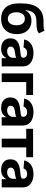

<svg xmlns="http://www.w3.org/2000/svg" viewBox="1252 -2038 796 3339"><g transform="rotate(90 1649.5 -368.0)"><path d="M512.5 -745.9 559 -647.1Q535.8 -627.9 507.8 -618.8Q479.8 -609.8 440.9 -606.8Q402 -603.9 345.9 -603.1Q282.8 -602.3 243.2 -582.7Q203.6 -563.1 182.9 -521.5Q162.2 -479.9 155.7 -412.9H161.3Q185.4 -462.7 230.1 -489.9Q274.8 -517.2 340 -517.2Q409.9 -517.2 462.2 -486.7Q514.6 -456.2 543.8 -399Q573.1 -341.9 572.7 -262.1Q573.1 -179 540.8 -117.6Q508.5 -56.2 448.7 -22.9Q388.9 10.4 306.4 10.5Q182.3 10.4 110.6 -67.5Q39 -145.4 38.5 -294.1V-338.3Q39 -535.8 115.5 -630.9Q192.1 -725.9 341.4 -727.5Q381.8 -728.1 414.5 -727.8Q447.2 -727.5 471.8 -731Q496.4 -734.5 512.5 -745.9ZM307 -106.2Q342 -106.4 367 -124.7Q392 -142.9 405.7 -176.6Q419.4 -210.3 418.9 -256.8Q419.4 -303.5 405.7 -336.1Q392 -368.8 366.8 -385.7Q341.6 -402.7 306.2 -402.7Q279.9 -402.7 259 -393.1Q238.2 -383.4 223.4 -364.6Q208.6 -345.9 200.9 -318.8Q193.2 -291.8 192.8 -256.8Q192.5 -187.5 223 -147Q253.5 -106.4 307 -106.2Z M827.5 10.4Q775.5 10.4 734.3 -8Q693.2 -26.3 669.7 -62.4Q646.3 -98.5 646.3 -152.3Q646.3 -198 662.8 -228.7Q679.3 -259.4 708.1 -278.3Q736.9 -297.2 773.7 -307.1Q810.4 -317 851.2 -320.7Q898.6 -325.3 927.7 -329.6Q956.7 -333.9 970.1 -342.9Q983.4 -352 983.4 -369.3V-371.7Q983.4 -394.2 973.8 -410Q964.3 -425.7 946.1 -433.9Q928 -442.2 902.3 -442.2Q875.2 -442.2 855.3 -434.1Q835.4 -426 822.9 -411.9Q810.4 -397.8 805.3 -379.5L665.4 -390.8Q676.1 -440.6 707.3 -477Q738.5 -513.3 788 -533Q837.6 -552.7 902.9 -552.7Q948.3 -552.7 989.8 -542.1Q1031.3 -531.4 1064 -509.1Q1096.6 -486.7 1115.5 -451.7Q1134.4 -416.7 1134.4 -368.2V0H991.4V-76H986.7Q973.4 -50.5 951.5 -31.1Q929.6 -11.7 898.8 -0.7Q868.1 10.4 827.5 10.4ZM870.7 -94.1Q904.1 -94.1 929.7 -107.5Q955.4 -120.9 970 -143.7Q984.6 -166.5 984.6 -194.9V-252.7Q977.7 -248.4 965.2 -244.6Q952.7 -240.8 937.4 -237.8Q922 -234.8 906.9 -232.5Q891.8 -230.3 879.5 -228.5Q852.6 -224.7 832.7 -216.1Q812.7 -207.4 801.7 -193.1Q790.6 -178.8 790.6 -157.4Q790.6 -126.3 813.1 -110.2Q835.6 -94.1 870.7 -94.1Z M1631.2 -545.9V-426.8H1407V0H1256.1V-545.9Z M1855.4 10.4Q1803.3 10.4 1762.2 -8Q1721 -26.3 1697.6 -62.4Q1674.1 -98.5 1674.1 -152.3Q1674.1 -198 1690.6 -228.7Q1707.1 -259.4 1735.9 -278.3Q1764.7 -297.2 1801.5 -307.1Q1838.3 -317 1879 -320.7Q1926.5 -325.3 1955.5 -329.6Q1984.6 -333.9 1997.9 -342.9Q2011.2 -352 2011.2 -369.3V-371.7Q2011.2 -394.2 2001.7 -410Q1992.1 -425.7 1974 -433.9Q1955.9 -442.2 1930.2 -442.2Q1903 -442.2 1883.2 -434.1Q1863.3 -426 1850.8 -411.9Q1838.3 -397.8 1833.1 -379.5L1693.3 -390.8Q1703.9 -440.6 1735.1 -477Q1766.3 -513.3 1815.9 -533Q1865.4 -552.7 1930.8 -552.7Q1976.2 -552.7 2017.7 -542.1Q2059.2 -531.4 2091.8 -509.1Q2124.4 -486.7 2143.3 -451.7Q2162.2 -416.7 2162.2 -368.2V0H2019.2V-76H2014.6Q2001.3 -50.5 1979.3 -31.1Q1957.4 -11.7 1926.7 -0.7Q1895.9 10.4 1855.4 10.4ZM1898.5 -94.1Q1931.9 -94.1 1957.6 -107.5Q1983.2 -120.9 1997.8 -143.7Q2012.4 -166.5 2012.4 -194.9V-252.7Q2005.6 -248.4 1993.1 -244.6Q1980.6 -240.8 1965.2 -237.8Q1949.8 -234.8 1934.7 -232.5Q1919.6 -230.3 1907.3 -228.5Q1880.5 -224.7 1860.5 -216.1Q1840.5 -207.4 1829.5 -193.1Q1818.5 -178.8 1818.5 -157.4Q1818.5 -126.3 1841 -110.2Q1863.5 -94.1 1898.5 -94.1Z M2391.3 0V-426.8H2219.6V-545.9H2713.6V-426.8H2542.3V0Z M2931.5 10.4Q2879.5 10.4 2838.3 -8Q2797.2 -26.3 2773.7 -62.4Q2750.3 -98.5 2750.3 -152.3Q2750.3 -198 2766.8 -228.7Q2783.3 -259.4 2812.1 -278.3Q2840.9 -297.2 2877.7 -307.1Q2914.5 -317 2955.2 -320.7Q3002.6 -325.3 3031.7 -329.6Q3060.7 -333.9 3074.1 -342.9Q3087.4 -352 3087.4 -369.3V-371.7Q3087.4 -394.2 3077.8 -410Q3068.3 -425.7 3050.1 -433.9Q3032 -442.2 3006.3 -442.2Q2979.2 -442.2 2959.3 -434.1Q2939.5 -426 2927 -411.9Q2914.5 -397.8 2909.3 -379.5L2769.4 -390.8Q2780.1 -440.6 2811.3 -477Q2842.5 -513.3 2892 -533Q2941.6 -552.7 3006.9 -552.7Q3052.3 -552.7 3093.8 -542.1Q3135.4 -531.4 3168 -509.1Q3200.6 -486.7 3219.5 -451.7Q3238.4 -416.7 3238.4 -368.2V0H3095.4V-76H3090.7Q3077.4 -50.5 3055.5 -31.1Q3033.6 -11.7 3002.8 -0.7Q2972.1 10.4 2931.5 10.4ZM2974.7 -94.1Q3008.1 -94.1 3033.7 -107.5Q3059.4 -120.9 3074 -143.7Q3088.6 -166.5 3088.6 -194.9V-252.7Q3081.7 -248.4 3069.2 -244.6Q3056.7 -240.8 3041.4 -237.8Q3026 -234.8 3010.9 -232.5Q2995.8 -230.3 2983.5 -228.5Q2956.6 -224.7 2936.7 -216.1Q2916.7 -207.4 2905.7 -193.1Q2894.6 -178.8 2894.6 -157.4Q2894.6 -126.3 2917.1 -110.2Q2939.6 -94.1 2974.7 -94.1Z"/></g></svg>

Font: Inter
Style: Regular
Weight: 400
Designer: Rasmus Andersson
Foundry: rsms
Version: Version 4.000;git-8c9346024